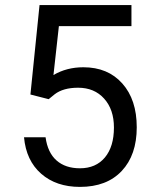

<svg xmlns="http://www.w3.org/2000/svg" viewBox="-20 -731 602 761"><path d="M100.6 -356.4 136.7 -710.9H501V-627.4H213.4L191.9 -433.6Q244.1 -464.4 310.5 -464.4Q407.7 -464.4 464.8 -400.1Q522 -335.9 522 -226.6Q522 -116.7 462.6 -53.5Q403.3 9.8 296.9 9.8Q202.6 9.8 143.1 -42.5Q83.5 -94.7 75.2 -187H160.6Q168.9 -126 204.1 -95Q239.3 -64 296.9 -64Q359.9 -64 395.8 -106.9Q431.6 -149.9 431.6 -225.6Q431.6 -296.9 392.8 -340.1Q354 -383.3 289.6 -383.3Q230.5 -383.3 196.8 -357.4L172.9 -337.9Z"/></svg>

Font: RobotoInd
Style: Regular
Weight: 400
Designer: Google
Version: Version 2.001101; 2014